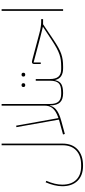

<svg xmlns="http://www.w3.org/2000/svg" viewBox="626 -1406 1020 2311"><g transform="rotate(-90 1135.5 -250.0)"><path d="M297 240Q180 240 115 174Q50 108 50 -10Q50 -57 62.5 -108Q75 -159 97 -210L115 -202Q69 -96 69 -10Q69 98 127 157.5Q185 217 289 217H305Q417 217 480 158.5Q543 100 543 -6V-740H563V-6Q563 110 492.5 175Q422 240 297 240Z M673 -1 852 -50 761 -562 779 -565 870 -56Q917 -72 946 -90.5Q975 -109 991.5 -130Q1008 -151 1014 -175Q1020 -199 1020 -226V-740H1040V-156Q1040 -87 1069 -55Q1098 -23 1160 -23H1180V-10L1170 0Q1094 0 1058.5 -37.5Q1023 -75 1023 -156V-159H1020Q1015 -141 1005.5 -122.5Q996 -104 975.5 -86Q955 -68 920.5 -51.5Q886 -35 833 -21L679 21Z M1170 -13 1180 -23H1184Q1222 -23 1248 -30Q1274 -37 1290 -53.5Q1306 -70 1313 -96Q1320 -122 1320 -161V-329H1340V-161Q1340 -89 1369 -56Q1398 -23 1460 -23H1480V-10L1470 0Q1351 0 1329 -94H1326Q1314 -42 1278 -21Q1242 0 1170 0ZM1391 -456Q1382 -456 1376 -461.5Q1370 -467 1370 -478Q1370 -489 1376 -494.5Q1382 -500 1391 -500H1395Q1404 -500 1410 -494.5Q1416 -489 1416 -478Q1416 -467 1410 -461.5Q1404 -456 1395 -456ZM1265 -456Q1256 -456 1250 -461.5Q1244 -467 1244 -478Q1244 -489 1250 -494.5Q1256 -500 1265 -500H1269Q1278 -500 1284 -494.5Q1290 -489 1290 -478Q1290 -467 1284 -461.5Q1278 -456 1269 -456Z M1470 -13 1480 -23H1490Q1532 -23 1567.5 -27.5Q1603 -32 1638.5 -44.5Q1674 -57 1713.5 -78.5Q1753 -100 1805 -134L1967 -241V-244L1838 -276L1540 -355V-269H1521V-346Q1521 -375 1545 -375Q1548 -375 1554.5 -374.5Q1561 -374 1577 -369L1893 -285Q1932 -274 1967 -269Q2002 -264 2025 -264H2061V-241H1999L1815 -117Q1761 -81 1720 -58Q1679 -35 1642.5 -22.5Q1606 -10 1569.5 -5Q1533 0 1490 0H1470Z M2161 -740H2181V0H2161Z"/></g></svg>

Font: IBM Plex Sans Arabic Thin
Style: Regular
Weight: 100
Designer: Mike Abbink, Paul van der Laan, Pieter van Rosmalen, Wael Morcos, Khajak Apelian
Foundry: Bold Monday
Version: Version 1.101